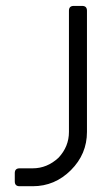

<svg xmlns="http://www.w3.org/2000/svg" viewBox="-20 -645 383 665"><path d="M281.2 -607.9V-188Q281.2 -111.3 225.6 -55.7Q169.9 0 93.3 0H47.9Q31.2 0 31.2 -16.6V-45.4Q31.2 -62 47.9 -62H93.3Q143.1 -62 182.6 -98.6Q218.8 -137.2 218.8 -188V-607.9Q218.8 -624.5 235.4 -624.5H264.6Q281.2 -624.5 281.2 -607.9Z"/></svg>

Font: GOSTRUS
Style: type_B
Weight: 400
Designer: Юрий и Татьяна Кривогуз
Version: Version 02.00